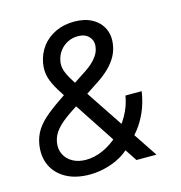

<svg xmlns="http://www.w3.org/2000/svg" viewBox="-109 -832 887 941"><g transform="rotate(-15 334.0 -362.0)"><path d="M233.4 9.8Q162.1 9.8 113.3 -17.1Q64.5 -43.9 42.7 -90.8Q21 -137.7 30.8 -197.8Q37.6 -237.8 58.3 -269.5Q79.1 -301.3 117.2 -332.3Q155.3 -363.3 213.9 -401.9L339.8 -484.4Q358.9 -496.6 375.7 -511.7Q392.6 -526.9 404.8 -545.2Q417 -563.5 420.4 -585.4Q425.8 -617.2 406.2 -638.9Q386.7 -660.6 349.6 -660.6Q321.8 -660.6 297.6 -648.4Q273.4 -636.2 257.1 -614.3Q240.7 -592.3 235.8 -563.5Q231.9 -541.5 238.3 -520Q244.6 -498.5 260.7 -471.4Q276.9 -444.3 303.2 -404.3L572.3 0H470.7L251 -334Q212.9 -392.6 188.2 -432.4Q163.6 -472.2 154.3 -505.1Q145 -538.1 151.4 -576.2Q159.7 -623.5 186.8 -659.2Q213.9 -694.8 256.1 -714.6Q298.3 -734.4 350.6 -734.4Q404.8 -734.4 442.1 -713.4Q479.5 -692.4 496.3 -656.2Q513.2 -620.1 505.4 -574.2Q501 -544.4 485.6 -517.1Q470.2 -489.7 445.3 -465.3Q420.4 -440.9 385.7 -418L221.7 -310.1Q171.9 -276.9 147 -247.8Q122.1 -218.8 116.7 -184.1Q111.3 -150.9 124.5 -123.8Q137.7 -96.7 166 -80.8Q194.3 -64.9 233.4 -64.9Q277.3 -64.9 320.8 -84.7Q364.3 -104.5 401.6 -139.4Q439 -174.3 465.3 -220.5Q491.7 -266.6 500.5 -319.3H583Q573.7 -260.7 554 -216.6Q534.2 -172.4 509.3 -140.9Q484.4 -109.4 459 -87.4L437.5 -65.9Q397.5 -28.3 342.3 -9.3Q287.1 9.8 233.4 9.8Z"/></g></svg>

Font: Inter 24pt
Style: Italic
Weight: 400
Italic angle: -9.3988°
Designer: Rasmus Andersson
Foundry: rsms
Version: Version 4.001;git-66647c0bb